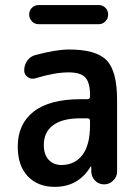

<svg xmlns="http://www.w3.org/2000/svg" viewBox="-20 -725 540 755"><path d="M131.8 -705.1H368.2Q383.8 -705.1 394.5 -694.3Q405.3 -683.6 405.3 -668Q405.3 -652.3 394.5 -641.1Q383.8 -629.9 368.2 -629.9H131.8Q116.2 -629.9 105.5 -641.1Q94.7 -652.3 94.7 -668Q94.7 -683.6 105.5 -694.3Q116.2 -705.1 131.8 -705.1ZM297.9 -259.8Q224.6 -259.8 188.5 -232.4Q152.3 -205.1 152.3 -155.3Q152.3 -117.2 171.4 -96.7Q190.4 -76.2 221.7 -76.2Q273.4 -76.2 303.7 -115.2Q334 -154.3 334 -232.4V-249Q334 -259.8 323.2 -259.8ZM195.3 9.8Q128.9 9.8 89.4 -31.7Q49.8 -73.2 49.8 -148.4Q49.8 -237.3 112.3 -286.1Q174.8 -335 297.9 -335H323.2Q334 -335 334 -345.7V-351.6Q334 -400.4 315.4 -420.4Q296.9 -440.4 250 -440.4Q195.3 -440.4 119.1 -417Q102.5 -412.1 88.9 -421.9Q75.2 -431.6 75.2 -448.2Q75.2 -469.7 87.4 -486.8Q99.6 -503.9 120.1 -508.8Q200.2 -530.3 252 -530.3Q358.4 -530.3 399.4 -487.8Q440.4 -445.3 440.4 -332V-49.8Q440.4 -30.3 425.3 -15.1Q410.2 0 389.6 0Q368.2 0 354 -14.6Q339.8 -29.3 338.9 -49.8V-69.3Q338.9 -70.3 337.9 -70.3Q335.9 -70.3 335.9 -69.3Q288.1 9.8 195.3 9.8Z"/></svg>

Font: Rounded-X Mgen+ 2m medium
Style: Regular
Weight: 500
Designer: [Source Han Sans]
Ryoko NISHIZUKA  (kana & ideographs); Paul D. Hunt (Latin, Greek & Cyrillic); Wenlong ZHANG  (bopomofo
Version: Version 1.059.20150602